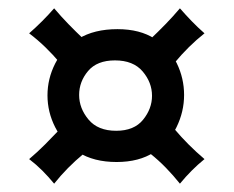

<svg xmlns="http://www.w3.org/2000/svg" viewBox="-20 -551 561 461"><path d="M260 -162Q205 -162 168 -185.5Q131 -209 112.5 -245.5Q94 -282 94 -322Q94 -362 112.5 -398.5Q131 -435 168.5 -458Q206 -481 262 -481Q316 -481 351.5 -458Q387 -435 404.5 -399Q422 -363 422 -323Q422 -283 404 -246Q386 -209 350 -185.5Q314 -162 260 -162ZM259 -237Q302 -237 323.5 -263.5Q345 -290 345 -321Q345 -353 322.5 -379.5Q300 -406 256 -406Q213 -406 191.5 -380.5Q170 -355 170 -323Q170 -291 192.5 -264Q215 -237 259 -237ZM412 -531Q426 -515 440.5 -500Q455 -485 471 -471Q432 -440 399 -400L341 -457Q360 -475 377.5 -493Q395 -511 412 -531ZM50 -169Q70 -186 88 -204Q106 -222 124 -241L181 -182Q141 -149 110 -110Q96 -127 81.5 -141.5Q67 -156 50 -169ZM471 -169Q455 -156 440.5 -141.5Q426 -127 412 -110Q396 -130 378.5 -148Q361 -166 341 -182L399 -241Q431 -203 471 -169ZM110 -531Q127 -511 144.5 -493Q162 -475 181 -457L124 -400Q107 -420 89 -437.5Q71 -455 50 -471Q82 -499 110 -531Z"/></svg>

Font: Ruwudu
Style: Bold
Weight: 700
Designer: Becca Hirsbrunner Spalinger
Foundry: SIL International
Version: Version 3.000